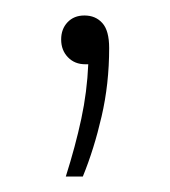

<svg xmlns="http://www.w3.org/2000/svg" viewBox="-20 -78 220 248"><path d="M65 150Q77.5 110.5 85 75.5Q92.5 40.5 94 5H90Q76.5 5 67.8 -4Q59 -13 59 -27Q59 -40.5 67.2 -49.2Q75.5 -58 89 -58Q103.5 -58 112.2 -48.2Q121 -38.5 121 -16Q121 30.5 111.2 72.5Q101.5 114.5 87 150Z"/></svg>

Font: Encode Sans Condensed Condensed Thin
Style: Regular
Weight: 100
Width: 3
Designer: Multiple Designers
Foundry: Impallari Type
Version: Version 3.000; ttfautohint (v1.8.3) -l 8 -r 50 -G 200 -x 14 